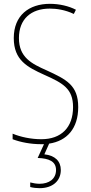

<svg xmlns="http://www.w3.org/2000/svg" viewBox="-20 -744 475 1004"><path d="M298 145C298 99 268 69 212 63L237 7C330 -7 389 -72 389 -184C389 -299 326 -329 224 -376C145 -411 79 -444 79 -545C79 -644 142 -699 240 -699C275 -699 320 -693 366 -671L377 -693C341 -712 291 -724 241 -724C131 -724 52 -663 52 -545C52 -429 123 -393 211 -353C310 -309 362 -280 362 -184C362 -77 300 -16 196 -16C142 -16 87 -28 46 -45V-16C88 0 141 10 195 10C200 10 205 10 210 10L177 82C236 84 273 100 273 145C273 192 236 217 187 217C171 217 153 214 138 210V234C153 238 171 240 187 240C254 240 298 203 298 145Z"/></svg>

Font: Noto Sans Malayalam Condensed Thin
Style: Regular
Weight: 100
Width: 3
Designer: Jelle Bosma - Monotype Design Team
Foundry: Monotype Imaging Inc.
Version: Version 2.104